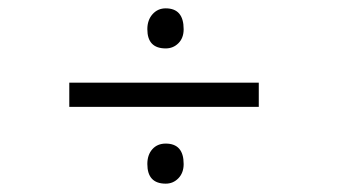

<svg xmlns="http://www.w3.org/2000/svg" viewBox="-20 -488 808 460"><path d="M333 -95Q333 -117 345 -130.5Q357 -144 377 -144Q420 -144 420 -95Q420 -74 407.5 -61Q395 -48 377 -48Q333 -48 333 -95ZM333 -418Q333 -440 345.5 -454Q358 -468 377 -468Q420 -468 420 -418Q420 -397 407.5 -384.5Q395 -372 377 -372Q333 -372 333 -418ZM146 -290H600V-232H146Z"/></svg>

Font: Antic Slab
Style: Regular
Weight: 400
Designer: Santiago Orozco
Foundry: Santiago Orozco
Version: Version 001.002